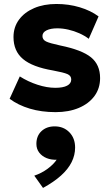

<svg xmlns="http://www.w3.org/2000/svg" viewBox="-20 -550 562 966"><path d="M259.6 14.2Q188.6 14.2 129.9 -3.4Q71.1 -21 28.4 -53L79.6 -165.5Q121.1 -139.1 168.6 -123.7Q216 -108.2 258.4 -108.2Q297.2 -108.2 317.8 -119.1Q338.4 -129.9 338.4 -150.2Q338.4 -168.6 319.7 -177Q301 -185.4 246.4 -195.5Q143.2 -213 95.6 -253.1Q47.9 -293.2 47.9 -363.5Q47.9 -413.5 75.5 -450.9Q103.1 -488.4 151.8 -509.2Q200.4 -530 263.9 -530Q325.8 -530 381.1 -513.4Q436.4 -496.8 475.9 -467.5L426.6 -354.8Q405.8 -370.6 379.2 -382.5Q352.6 -394.4 324 -400.9Q295.4 -407.5 268.6 -407.5Q234.8 -407.5 214.2 -397.3Q193.6 -387.1 193.6 -368.8Q193.6 -350.4 211.6 -341.5Q229.5 -332.6 283.6 -321Q392.2 -298.8 437.9 -261.6Q483.6 -224.4 483.6 -157.2Q483.6 -105.5 455.3 -66.9Q427 -28.4 376.6 -7.1Q326.2 14.2 259.6 14.2ZM196.4 395.5 152.5 333.8Q189.6 321.2 219.4 299.2Q249.2 277.2 265.1 253.5Q237.9 254.9 214.6 245.5Q191.4 236.1 177.2 217.7Q163.1 199.2 163.1 174Q163.1 133.6 188.8 109.7Q214.4 85.8 255 85.8Q300 85.8 328.9 115.4Q357.9 145.1 357.9 192.5Q357.9 230.5 340.3 265.8Q322.8 301 286.9 333.3Q251.1 365.6 196.4 395.5Z"/></svg>

Font: Geologica Thin
Style: Regular
Weight: 100
Version: Version 1.010;gftools[0.9.28]